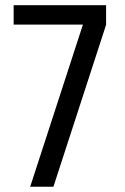

<svg xmlns="http://www.w3.org/2000/svg" viewBox="-20 -707 475 727"><path d="M31.7 -613.9H294L94.3 0H182.3L381.7 -613.1V-687.3H31.7Z"/></svg>

Font: Secuela Black
Style: Regular
Weight: 900
Designer: Fernando Haro
Foundry: deFharo
Version: Version 1.704